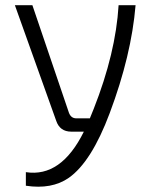

<svg xmlns="http://www.w3.org/2000/svg" viewBox="-20 -504 570 735"><path d="M499 -484Q483 -292 400 -71Q330 116 243 177Q178 222 79 207V155Q214 176 301 0H253Q209 0 195 -42L37 -484H104L244 -72Q252 -51 272 -51H324L339 -88Q423 -301 434 -484Z"/></svg>

Font: Taylor Sans Light
Style: Regular
Weight: 300
Italic angle: -8°
Designer: Natanael Gama
Version: Version 1.001 September 8, 2015